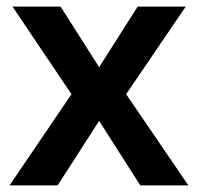

<svg xmlns="http://www.w3.org/2000/svg" viewBox="-20 -563 602 583"><path d="M197 -277 18 -543H164L281 -359L398 -543H544L363 -277L552 0H406L281 -196L155 0H9Z"/></svg>

Font: Noto Sans Kawi SemiBold
Style: Regular
Weight: 600
Designer: Fadhl Haqq
Version: Version 1.000